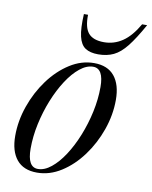

<svg xmlns="http://www.w3.org/2000/svg" viewBox="-84 -795 687 867"><g transform="rotate(10 260.0 -361.0)"><path d="M314.5 -522Q376.5 -522 408 -483.5Q439.5 -445 439.5 -375Q439.5 -306 415.5 -237.8Q391.5 -169.5 350.2 -113.5Q309 -57.5 256 -23.8Q203 10 145 10Q83 10 51.5 -28.5Q20 -67 20 -137Q20 -206 44 -274.2Q68 -342.5 109.2 -398.5Q150.5 -454.5 203.5 -488.2Q256.5 -522 314.5 -522ZM146.5 -7Q176.5 -7 207.2 -31.8Q238 -56.5 265.5 -98.8Q293 -141 314.5 -194.5Q336 -248 348.5 -306Q361 -364 361 -420Q361 -505 313 -505Q283 -505 252.2 -480.2Q221.5 -455.5 194 -413.2Q166.5 -371 145 -317.5Q123.5 -264 111 -206Q98.5 -148 98.5 -92Q98.5 -7 146.5 -7ZM341 -622.5Q387 -622.5 425.5 -648.5Q464 -674.5 497 -732H520Q483.5 -666.5 454.5 -629.8Q425.5 -593 395 -578.5Q364.5 -564 324.5 -564Q287.5 -564 265.5 -578.5Q243.5 -593 235 -629.5Q226.5 -666 230 -732H249Q247.5 -674 269.2 -648.2Q291 -622.5 341 -622.5Z"/></g></svg>

Font: Newsreader 72pt
Style: Italic
Weight: 400
Italic angle: -17°
Designer: Hugues Gentile
Foundry: Production Type
Version: Version 1.003; ttfautohint (v1.8.3)